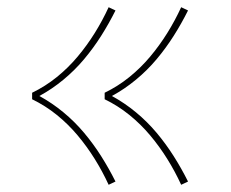

<svg xmlns="http://www.w3.org/2000/svg" viewBox="-20 -606 640 532"><path d="M482 -94Q465 -131 443.5 -165.5Q422 -200 396 -231Q370 -262 338.5 -287.5Q307 -313 270 -331V-349Q307 -367 338.5 -392.5Q370 -418 396 -449Q422 -480 443.5 -514.5Q465 -549 482 -586L501 -577Q483 -541 461.5 -507Q440 -473 414 -442Q388 -411 356.5 -385Q325 -359 290 -340Q325 -321 356.5 -295Q388 -269 414 -238Q440 -207 461.5 -173Q483 -139 501 -103ZM281 -94Q264 -131 242.5 -165.5Q221 -200 195 -231Q169 -262 137.5 -287.5Q106 -313 69 -331V-349Q106 -367 137.5 -392.5Q169 -418 195 -449Q221 -480 242.5 -514.5Q264 -549 281 -586L300 -577Q282 -541 260.5 -507Q239 -473 213 -442Q187 -411 155.5 -385Q124 -359 89 -340Q124 -321 155.5 -295Q187 -269 213 -238Q239 -207 260.5 -173Q282 -139 300 -103Z"/></svg>

Font: Zed Sans Thin Extended
Style: Regular
Weight: 100
Width: 7
Designer: Belleve Invis
Foundry: Belleve Invis
Version: Version 1.0.0; ttfautohint (v1.8.4)